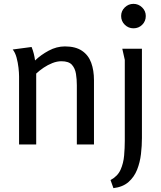

<svg xmlns="http://www.w3.org/2000/svg" viewBox="-20 -750 838 997"><path d="M144 -506Q151 -489 155.5 -471Q160 -453 162 -436Q192 -465 233 -487Q274 -509 317 -509Q372 -509 405.5 -486.5Q439 -464 453.5 -424.5Q468 -385 468 -333V0H379V-308Q379 -338 374.5 -366.5Q370 -395 353.5 -413.5Q337 -432 299 -432Q276 -432 252 -422.5Q228 -413 206.5 -398.5Q185 -384 168 -368V0H79V-353Q79 -372 76 -398.5Q73 -425 66 -451Q59 -477 46 -493ZM737 -667Q737 -640 718.5 -621.5Q700 -603 673 -603Q647 -603 628 -621.5Q609 -640 609 -667Q609 -693 628 -711.5Q647 -730 673 -730Q699 -730 718 -711.5Q737 -693 737 -667ZM717 -497V-33Q717 7 712 50Q707 93 692 131Q677 169 647.5 195Q618 221 569 227L554 185Q591 165 606 131.5Q621 98 624.5 58Q628 18 628 -18V-439L615 -497Z"/></svg>

Font: Rosario Medium
Style: Regular
Weight: 500
Version: Version 1.201